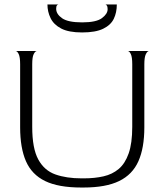

<svg xmlns="http://www.w3.org/2000/svg" viewBox="-20 -828 735 858"><path d="M343 10Q241 10 181.5 -19Q122 -48 96 -107.5Q70 -167 70 -259V-541Q70 -573 63.5 -586.5Q57 -600 50 -600H144Q137 -599 130.5 -586Q124 -573 124 -541V-261Q124 -165 151 -115.5Q178 -66 227.5 -48.5Q277 -31 344 -31H355Q403 -31 442.5 -40Q482 -49 510.5 -73Q539 -97 555 -142.5Q571 -188 571 -261V-541Q571 -573 564.5 -586.5Q558 -600 551 -600H645Q638 -599 631.5 -585.5Q625 -572 625 -540V-259Q625 -167 598.5 -107.5Q572 -48 512.5 -19Q453 10 353 10ZM347 -683Q287 -683 253.5 -700.5Q220 -718 206 -747Q192 -776 192 -808H241Q238 -808 234.5 -804Q231 -800 231 -789Q231 -765 257.5 -746.5Q284 -728 347 -728Q410 -728 435.5 -747Q461 -766 461 -787Q461 -798 457.5 -803Q454 -808 451 -808H502Q502 -772 488.5 -744Q475 -716 441 -699.5Q407 -683 347 -683Z"/></svg>

Font: Red Rose Light
Style: Regular
Weight: 300
Designer: Jaikishan Patel
Version: Version 1.001; ttfautohint (v1.8.3)